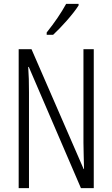

<svg xmlns="http://www.w3.org/2000/svg" viewBox="-20 -967 577 987"><path d="M384 -939V-947H320C293 -898 262 -853 220 -800V-788H253C293 -825 355 -893 384 -939ZM462 0V-714H409V-234C409 -200 411 -150 412 -98H410L142 -714H76V0H129V-493C129 -542 128 -582 125 -623H128L396 0Z"/></svg>

Font: Noto Sans Arabic UI XCn Lt
Style: Regular
Weight: 300
Width: 2
Designer: Monotype Design Team, Nadine Chahine and Nizar Qandah
Foundry: Monotype Imaging Inc.
Version: Version 2.010